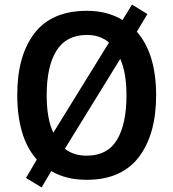

<svg xmlns="http://www.w3.org/2000/svg" viewBox="-20 -772 753 835"><path d="M659 -358Q659 -187 583.5 -88.5Q508 10 357 10Q267 10 203 -28L161 43L93 2L140 -78Q96 -128 75.5 -199Q55 -270 55 -359Q55 -530 130 -627.5Q205 -725 358 -725Q447 -725 513 -685L554 -752L621 -711L575 -634Q617 -587 638 -517Q659 -447 659 -358ZM183 -358Q183 -308 190 -267Q197 -226 212 -195L454 -587Q416 -620 358 -620Q268 -620 225.5 -551.5Q183 -483 183 -358ZM530 -358Q530 -455 503 -516L262 -125Q300 -95 357 -95Q447 -95 488.5 -163.5Q530 -232 530 -358Z"/></svg>

Font: Noto Sans Tamil SemiCondensed SemiBold
Style: Regular
Weight: 600
Width: 4
Designer: Jelle Bosma - Monotype Design Team
Foundry: Monotype Imaging Inc.
Version: Version 2.004; ttfautohint (v1.8.4.7-5d5b)